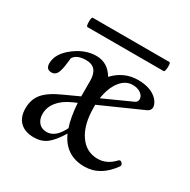

<svg xmlns="http://www.w3.org/2000/svg" viewBox="-133 -684 814 821"><g transform="rotate(30 274.0 -273.5)"><path d="M98.1 -512.2Q91.8 -512.2 91.8 -535.2Q91.8 -558.1 98.1 -558.1H476.1Q480.5 -558.1 481.4 -546.6Q482.4 -535.2 480.5 -523.7Q478.5 -512.2 474.1 -512.2ZM134.8 11.2Q90.3 11.2 66.2 -12.5Q42 -36.1 42 -79.1Q42 -124 67.4 -153.8Q92.8 -183.6 152.8 -210L223.1 -242.2V-262.2V-318.8Q223.1 -387.2 165 -387.2Q118.2 -387.2 103 -360.8Q98.6 -313 91.8 -293Q83.5 -267.1 61 -267.1Q34.2 -267.1 34.2 -296.9Q34.2 -345.7 89.8 -387.2Q140.1 -424.8 193.8 -424.8Q250 -424.8 280.8 -372.1Q330.6 -424.8 399.9 -424.8Q465.3 -424.8 498 -389.2Q513.2 -370.1 513.2 -355Q513.2 -338.9 495.1 -331.1L293 -241.2V-227.1Q293 -144 326.4 -95Q359.9 -45.9 417 -45.9Q461.9 -45.9 498 -85Q504.9 -91.8 513.4 -83.5Q522 -75.2 517.1 -66.9Q462.4 11.2 383.8 11.2Q290.5 11.2 252 -75.2Q222.2 -26.4 196.5 -7.6Q170.9 11.2 134.8 11.2ZM390.1 -395Q355 -395 329.6 -362.5Q304.2 -330.1 295.9 -274.9L433.1 -336.9Q445.8 -342.8 445.8 -356Q445.8 -372.6 429.9 -383.8Q414.1 -395 390.1 -395ZM117.2 -95.2Q117.2 -68.4 131.6 -52.2Q146 -36.1 170.9 -36.1Q213.9 -36.1 244.1 -97.2Q229 -139.2 224.1 -210.9L204.1 -202.1Q162.1 -183.6 139.6 -156Q117.2 -128.4 117.2 -95.2Z"/></g></svg>

Font: Junicode SmCond
Style: Regular
Weight: 400
Width: 4
Designer: Peter S. Baker
Version: Version 2.206